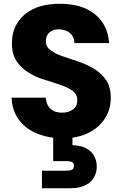

<svg xmlns="http://www.w3.org/2000/svg" viewBox="-20 -732 655 1026"><path d="M571.8 -209Q571.8 -168 559.1 -134.8Q546.9 -102.1 519 -70.8Q495.1 -43.9 455.1 -22.9Q416.5 -3.4 367.2 3.9V43.9Q388.7 43.9 413.1 49.8Q432.6 54.7 455.1 69.8Q473.6 83 484.9 105Q497.1 128.4 497.1 158.2Q497.1 187.5 484.9 210.9Q472.7 234.9 454.1 247.1Q432.6 261.2 409.2 268.1Q383.8 273.9 357.9 273.9H204.1V180.2H335Q352.5 180.2 365.2 174.8Q375 169.4 375 153.8Q375 139.2 365.2 134.8Q355 128.9 335 128.9H264.2V3.9Q217.3 -2 176.8 -19Q134.8 -36.6 107.9 -62Q77.6 -89.4 61 -126Q43.5 -161.6 42 -210H224.1Q228.5 -168 252 -148.9Q273.9 -129.9 311 -129.9Q348.6 -129.9 371.1 -147.9Q393.1 -164.1 393.1 -195.8Q393.1 -228.5 367.2 -247.1Q341.8 -265.1 301.8 -278.8Q244.6 -298.3 216.8 -306.2Q171.9 -318.8 132.8 -344.2Q95.2 -366.2 68.8 -404.8Q42.5 -443.4 43.9 -504.9Q43.9 -555.2 64 -594.2Q85 -633.8 117.2 -659.2Q153.8 -686.5 198.2 -699.2Q242.7 -711.9 299.8 -711.9Q356.9 -711.9 404.8 -698.2Q450.2 -685.1 485.8 -657.2Q520 -630.4 540 -590.8Q560.1 -551.3 563 -502H377.9Q376.5 -535.6 354 -555.2Q333 -573.7 296.9 -575.2Q265.6 -576.7 246.1 -560.1Q225.1 -543.5 225.1 -511.2Q225.1 -481.4 251 -462.9Q277.8 -443.8 314.9 -431.2Q394.5 -404.3 398.9 -402.8Q443.4 -387.7 481.9 -365.2Q522 -340.3 546.9 -304.2Q571.8 -268.1 571.8 -209Z"/></svg>

Font: PoppinsZ
Style: Bold
Weight: 700
Designer: Ninad Kale (Devanagari), Jonny Pinhorn (Latin)
Foundry: Indian Type Foundry
Version: Version 3.002;FEAKit 1.0